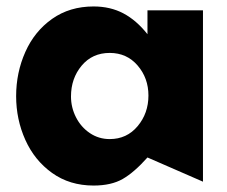

<svg xmlns="http://www.w3.org/2000/svg" viewBox="-20 -563 704 595"><path d="M320 -399Q373 -399 406.5 -360Q440 -321 440 -267Q440 -212 406.5 -172Q373 -132 320 -132Q286 -132 258.5 -150.5Q231 -169 215.5 -199.5Q200 -230 200 -264Q200 -320 233 -359.5Q266 -399 320 -399ZM609 -531H437V-457Q403 -500 362.5 -521.5Q322 -543 270 -543Q196 -543 141.5 -504.5Q87 -466 58.5 -402Q30 -338 30 -265Q30 -193 58.5 -129.5Q87 -66 141.5 -27Q196 12 270 12Q325 12 360.5 -8.5Q396 -29 437 -75L609 0Z"/></svg>

Font: Geom ExtraBold
Style: Bold
Weight: 800
Version: Version 1.102